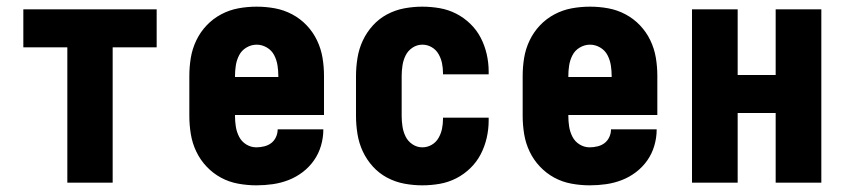

<svg xmlns="http://www.w3.org/2000/svg" viewBox="-20 -548 2540 576"><path d="M182 0V-406H50V-520H450V-406H318V0Z M749 8Q722 8 694.5 3Q667 -2 643 -15Q619 -28 600 -48Q581 -68 569 -93Q557 -118 552.5 -145.5Q548 -173 548 -200V-320Q548 -348 552.5 -375Q557 -402 569 -427Q581 -452 600 -472Q619 -492 643.5 -505Q668 -518 695 -523Q722 -528 750 -528Q778 -528 805 -523Q832 -518 856.5 -505Q881 -492 900 -472Q919 -452 931 -427Q943 -402 947.5 -375Q952 -348 952 -320V-203H685V-200Q685 -184 687.5 -168Q690 -152 697.5 -137.5Q705 -123 719 -114.5Q733 -106 749 -106Q761 -106 773 -109Q785 -112 794 -119Q803 -126 808 -137Q813 -148 813 -160H950V-159Q950 -135 943 -111Q936 -87 922 -67Q908 -47 888.5 -32Q869 -17 846 -8Q823 1 798.5 4.5Q774 8 749 8ZM685 -317H815V-320Q815 -336 812.5 -352Q810 -368 802.5 -382.5Q795 -397 780.5 -405.5Q766 -414 750 -414Q734 -414 719.5 -405.5Q705 -397 697.5 -382.5Q690 -368 687.5 -352Q685 -336 685 -320Z M1247 8Q1220 8 1193 3Q1166 -2 1141.5 -15Q1117 -28 1098.5 -48.5Q1080 -69 1068.5 -93.5Q1057 -118 1052.5 -145.5Q1048 -173 1048 -200V-320Q1048 -347 1052.5 -374.5Q1057 -402 1068.5 -426.5Q1080 -451 1098.5 -471.5Q1117 -492 1141.5 -505Q1166 -518 1193 -523Q1220 -528 1247 -528Q1273 -528 1299 -523.5Q1325 -519 1348.5 -507Q1372 -495 1391 -476.5Q1410 -458 1422 -435Q1434 -412 1440 -386Q1446 -360 1446 -334V-325H1309V-329Q1309 -344 1306 -358.5Q1303 -373 1295.5 -386Q1288 -399 1275 -406.5Q1262 -414 1247 -414Q1231 -414 1217.5 -405Q1204 -396 1197 -382Q1190 -368 1187.5 -352Q1185 -336 1185 -320V-200Q1185 -184 1187.5 -168Q1190 -152 1197 -138Q1204 -124 1217.5 -115Q1231 -106 1247 -106Q1262 -106 1275 -113.5Q1288 -121 1295.5 -134Q1303 -147 1306 -161.5Q1309 -176 1309 -191V-195H1446V-186Q1446 -160 1440 -134Q1434 -108 1422 -85Q1410 -62 1391 -43.5Q1372 -25 1348.5 -13Q1325 -1 1299 3.5Q1273 8 1247 8Z M1749 8Q1722 8 1694.5 3Q1667 -2 1643 -15Q1619 -28 1600 -48Q1581 -68 1569 -93Q1557 -118 1552.5 -145.5Q1548 -173 1548 -200V-320Q1548 -348 1552.5 -375Q1557 -402 1569 -427Q1581 -452 1600 -472Q1619 -492 1643.5 -505Q1668 -518 1695 -523Q1722 -528 1750 -528Q1778 -528 1805 -523Q1832 -518 1856.5 -505Q1881 -492 1900 -472Q1919 -452 1931 -427Q1943 -402 1947.5 -375Q1952 -348 1952 -320V-203H1685V-200Q1685 -184 1687.5 -168Q1690 -152 1697.5 -137.5Q1705 -123 1719 -114.5Q1733 -106 1749 -106Q1761 -106 1773 -109Q1785 -112 1794 -119Q1803 -126 1808 -137Q1813 -148 1813 -160H1950V-159Q1950 -135 1943 -111Q1936 -87 1922 -67Q1908 -47 1888.5 -32Q1869 -17 1846 -8Q1823 1 1798.5 4.5Q1774 8 1749 8ZM1685 -317H1815V-320Q1815 -336 1812.5 -352Q1810 -368 1802.5 -382.5Q1795 -397 1780.5 -405.5Q1766 -414 1750 -414Q1734 -414 1719.5 -405.5Q1705 -397 1697.5 -382.5Q1690 -368 1687.5 -352Q1685 -336 1685 -320Z M2056 0V-520H2193V-323H2307V-520H2444V0H2307V-209H2193V0Z"/></svg>

Font: Iosevka Term Curly Heavy
Style: Regular
Weight: 900
Designer: Belleve Invis
Foundry: Belleve Invis
Version: Version 32.3.0